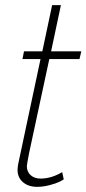

<svg xmlns="http://www.w3.org/2000/svg" viewBox="-20 -719 335 744"><path d="M48 -61Q48 -67 50 -81L137 -490H67L73 -520H144L182 -699H216L178 -520H295L288 -490H171L93 -127Q84 -80 84 -76Q84 -53 99 -40Q114 -27 137 -27Q179 -27 221 -52L227 -24Q223 -21 210 -14.5Q197 -8 172 -1.5Q147 5 124 5Q90 5 69 -13Q48 -31 48 -61Z"/></svg>

Font: Raleway-v4020 ExtraLight
Style: Italic
Weight: 275
Italic angle: -12°
Designer: Matt McInerney, Pablo Impallari, Rodrigo Fuenzalida
Foundry: Matt McInerney, Pablo Impallari, Rodrigo Fuenzalida
Version: Version 4.020;PS 004.020;hotconv 1.0.88;makeotf.lib2.5.64775